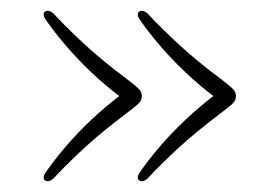

<svg xmlns="http://www.w3.org/2000/svg" viewBox="-20 -410 518 356"><path d="M417.5 -232Q417.5 -225 413 -219.8Q408.5 -214.5 391 -201.5Q366 -182.5 346.8 -166.8Q327.5 -151 311.8 -136.5Q296 -122 282 -108.2Q268 -94.5 254 -79.5Q250.5 -76 246 -74.5Q241.5 -73 238 -75.5Q235.5 -77.5 235.5 -81.2Q235.5 -85 239 -90Q254 -112 275.2 -137Q296.5 -162 323.8 -187.8Q351 -213.5 383.5 -238V-226Q351 -250 323.8 -276Q296.5 -302 275.2 -327Q254 -352 239 -374Q235.5 -379 235.5 -382.8Q235.5 -386.5 238 -388.5Q241.5 -391 246 -389.5Q250.5 -388 254 -384.5Q268 -369.5 282 -355.8Q296 -342 312 -327.2Q328 -312.5 347 -296.8Q366 -281 391 -262.5Q408.5 -249 413 -243.8Q417.5 -238.5 417.5 -232ZM243 -232Q243 -225 238.5 -219.8Q234 -214.5 216.5 -201.5Q191.5 -182.5 172.2 -166.8Q153 -151 137.2 -136.5Q121.5 -122 107.5 -108.2Q93.5 -94.5 79.5 -79.5Q76 -76 71.5 -74.5Q67 -73 63.5 -75.5Q61 -77.5 61 -81.2Q61 -85 64.5 -90Q79.5 -112 100.8 -137Q122 -162 149.2 -187.8Q176.5 -213.5 209 -238V-226Q176.5 -250 149.2 -276Q122 -302 100.8 -327Q79.5 -352 64.5 -374Q61 -379 61 -382.8Q61 -386.5 63.5 -388.5Q67 -391 71.5 -389.5Q76 -388 79.5 -384.5Q93.5 -369.5 107.5 -355.8Q121.5 -342 137.5 -327.2Q153.5 -312.5 172.5 -296.8Q191.5 -281 216.5 -262.5Q234 -249 238.5 -243.8Q243 -238.5 243 -232Z"/></svg>

Font: Fraunces Thin
Style: Regular
Weight: 250
Version: Version 1.000;[b76b70a41]